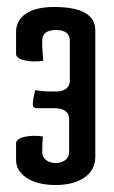

<svg xmlns="http://www.w3.org/2000/svg" viewBox="-20 -520 327 550"><path d="M137 -210H87Q74 -210 74 -221Q74 -237 81 -262Q97 -258 130 -258H143Q160 -258 170 -266.5Q180 -275 180 -288V-403Q180 -434 140.5 -434Q101 -434 101 -404V-385L104 -346Q91 -344 77.5 -344Q64 -344 51 -347Q26 -352 26 -366V-428Q26 -462 54.5 -481Q83 -500 135 -500Q253 -500 253 -433V-287Q253 -253 253 -234.5Q253 -216 253 -182V-71Q253 -33 222 -11.5Q191 10 139.5 10Q88 10 57 -10Q26 -30 26 -62V-109Q26 -122 50 -128Q64 -131 77 -131Q90 -131 103 -129Q101 -110 101 -90V-84Q101 -70 112 -61.5Q123 -53 139.5 -53Q156 -53 167 -61.5Q178 -70 178 -84V-180Q178 -194 167 -202Q156 -210 137 -210Z"/></svg>

Font: el_Medula One
Style: Regular
Weight: 400
Designer: Luciano Vergara
Foundry: Luciano Vergara
Version: Version 1.002 August 17, 2020